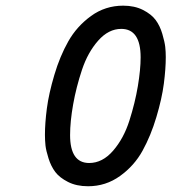

<svg xmlns="http://www.w3.org/2000/svg" viewBox="-20 -644 626 678"><path d="M415 -624Q455.1 -624 484.9 -608.9Q514.6 -593.8 529.8 -573.2Q544.9 -552.7 553.2 -524.4Q561.5 -496.1 563.5 -478.5Q565.4 -460.9 565.4 -442.4Q565.4 -401.4 558.6 -348.6Q551.8 -295.9 532.2 -230.5Q512.7 -165 483.4 -111.8Q454.1 -58.6 403.8 -22.5Q353.5 13.7 291 13.7Q250 13.7 220.2 -1.5Q190.4 -16.6 175.3 -36.6Q160.2 -56.6 151.4 -84.5Q142.6 -112.3 140.6 -130.4Q138.7 -148.4 138.7 -168Q138.7 -209 145.5 -261.2Q152.3 -313.5 171.9 -379.4Q191.4 -445.3 221.2 -498Q251 -550.8 301.3 -587.4Q351.6 -624 415 -624ZM408.2 -542Q363.3 -542 326.7 -500.5Q290 -459 269.5 -397.5Q249 -335.9 238.3 -275.4Q227.5 -214.8 227.5 -167Q227.5 -68.4 294.9 -68.4Q341.8 -68.4 379.4 -111.8Q417 -155.3 437 -218.3Q457 -281.2 466.8 -339.8Q476.6 -398.4 476.6 -441.4Q476.6 -542 408.2 -542Z"/></svg>

Font: Thabit-Bold-Oblique
Style: Bold Oblique
Weight: 700
Designer: Regenerated by Nadim Shaikli
Foundry: MAK Alagha
Version: 0.01